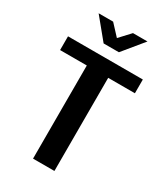

<svg xmlns="http://www.w3.org/2000/svg" viewBox="-218 -995 946 1089"><g transform="rotate(30 255.0 -450.0)"><path d="M205 -766 95 -900H190L255 -830L320 -900H415L305 -766ZM185 0V-610H10V-700H500V-610H325V0Z"/></g></svg>

Font: Scada
Style: Bold
Weight: 700
Designer: Jovanny Lemonad
Foundry: Jovanny Lemonad
Version: Version 4.100;PS 004.100;hotconv 1.0.88;makeotf.lib2.5.64775